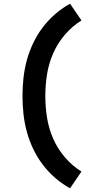

<svg xmlns="http://www.w3.org/2000/svg" viewBox="-20 -861 540 1042"><path d="M360 161Q317 137 279.5 104.5Q242 72 212 32.5Q182 -7 160.5 -52Q139 -97 126 -144.5Q113 -192 107.5 -241.5Q102 -291 102 -340Q102 -389 107.5 -438.5Q113 -488 126 -535.5Q139 -583 160.5 -628Q182 -673 212 -712.5Q242 -752 279.5 -784.5Q317 -817 360 -841L422 -750Q372 -719 332.5 -673Q293 -627 269 -572.5Q245 -518 235.5 -459Q226 -400 226 -340Q226 -280 235.5 -221Q245 -162 269 -107.5Q293 -53 332.5 -7Q372 39 422 70Z"/></svg>

Font: Iosevka Term Curly Extrabold
Style: Regular
Weight: 800
Designer: Belleve Invis
Foundry: Belleve Invis
Version: Version 32.3.0